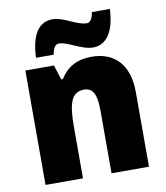

<svg xmlns="http://www.w3.org/2000/svg" viewBox="-86 -843 789 914"><g transform="rotate(-10 309.0 -386.0)"><path d="M120 -604H206C212 -644 227 -652 239 -652C282 -652 341 -605 398 -605C457 -605 502 -656 507 -772H420C414 -734 401 -724 387 -724C339 -724 282 -771 230 -771C155 -771 125 -704 120 -604ZM381 -563C310 -563 260 -534 229 -482H221L198 -553H60V0H241V-246C241 -362 257 -415 319 -415C364 -415 379 -377 379 -304V0H560V-360C560 -497 489 -563 381 -563Z"/></g></svg>

Font: Noto Sans Devanagari SemiCondensed Black
Style: Regular
Weight: 900
Width: 4
Designer: Jelle Bosma - Monotype Design Team
Foundry: Monotype Imaging Inc.
Version: Version 2.004